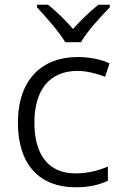

<svg xmlns="http://www.w3.org/2000/svg" viewBox="-20 -785 517 815"><path d="M257 -606H324C348 -650 408 -715 446 -754V-765H398C362 -737 323 -699 290 -662C258 -699 219 -737 184 -765H137V-754C173 -715 231 -650 257 -606ZM301 10C360 10 403 -1 438 -18V-78C400 -62 355 -49 300 -49C182 -49 126 -133 126 -264C126 -403 190 -484 309 -484C346 -484 391 -473 426 -459L445 -516C412 -532 362 -543 310 -543C160 -543 56 -449 56 -264C56 -85 149 10 301 10Z"/></svg>

Font: Noto Kufi Arabic Light
Style: Regular
Weight: 300
Designer: Monotype Design Team, David Williams, Khaled Hosny
Foundry: Google LLC
Version: Version 2.109